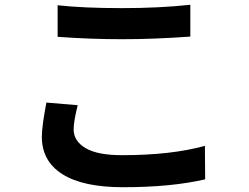

<svg xmlns="http://www.w3.org/2000/svg" viewBox="-20 -746 1040 803"><path d="M221 -592V-724Q330 -712 490 -712Q645 -712 776 -726V-593Q624 -582 491 -582Q356 -582 221 -592ZM174 -317 305 -306Q288 -238 288 -205Q288 -156 338 -126.5Q388 -97 490 -97Q696 -97 837 -136L838 4Q696 37 495 37Q327 37 241 -17.5Q155 -72 155 -174Q155 -217 174 -317Z"/></svg>

Font: Noto Sans Korean Bold
Style: Bold
Weight: 700
Designer: Ryoko NISHIZUKA  (kana & ideographs); Paul D. Hunt (Latin, Greek & Cyrillic); Wenlong ZHANG  (bopomofo); Sandoll Communi
Foundry: Adobe Systems Incorporated
Version: Version 1.000;PS 1;hotconv 1.0.78;makeotf.lib2.5.61930